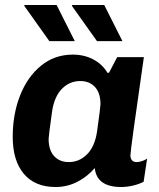

<svg xmlns="http://www.w3.org/2000/svg" viewBox="-20 -740 638 770"><path d="M411 -448H417L450 -511H557Q503 -137 503 -117Q503 -104 509.5 -97Q516 -90 528 -90Q538 -90 550 -94Q562 -98 570 -104L556 -11Q539 -2 514.5 4Q490 10 466 10Q368 10 360 -66Q330 -31 289.5 -10.5Q249 10 203 10Q120 10 75.5 -43Q31 -96 31 -191Q31 -282 60.5 -357Q90 -432 144.5 -476.5Q199 -521 272 -521Q318 -521 354.5 -501.5Q391 -482 411 -448ZM189 -294Q175 -194 175 -183Q175 -138 197 -114Q219 -90 256 -90Q298 -90 329 -121Q360 -152 369 -211Q383 -311 383 -322Q383 -367 361 -391Q339 -415 302 -415Q259 -415 228.5 -384Q198 -353 189 -294ZM280 -575H178L77 -717L79 -720H207ZM471 -575H369L268 -717L270 -720H398Z"/></svg>

Font: Chivo
Style: Bold Italic
Weight: 700
Italic angle: -8.05°
Designer: Hector Gatti
Foundry: Omnibus-Type
Version: Version 1.007